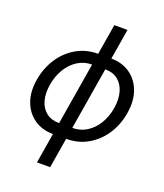

<svg xmlns="http://www.w3.org/2000/svg" viewBox="-165 -838 986 1151"><g transform="rotate(20 327.5 -262.0)"><path d="M240.7 11.7Q171.9 11.7 121.3 -22.9Q70.8 -57.6 48.1 -118.7Q25.4 -179.7 38.1 -259.8Q51.8 -340.3 92.5 -401.9Q133.3 -463.4 194.6 -498.3Q255.9 -533.2 331.1 -533.2H415Q484.4 -533.2 534.7 -498.3Q585 -463.4 607.7 -401.9Q630.4 -340.3 617.2 -259.8Q604 -179.7 563.2 -118.7Q522.5 -57.6 461.4 -22.9Q400.4 11.7 324.7 11.7ZM252.9 -62.5H336.9Q387.2 -62.5 428 -87.9Q468.8 -113.3 495.8 -157.7Q522.9 -202.1 532.7 -259.8Q542 -317.9 529.5 -363Q517.1 -408.2 485.1 -434.1Q453.1 -460 403.3 -460H318.8Q269 -460 228 -434.1Q187 -408.2 159.7 -363Q132.3 -317.9 122.6 -259.8Q113.3 -202.1 125.7 -157.7Q138.2 -113.3 170.4 -87.9Q202.6 -62.5 252.9 -62.5ZM209 204.1 363.3 -727.5H447.3L293 204.1Z"/></g></svg>

Font: Inter 28pt
Style: Italic
Weight: 400
Italic angle: -9.3988°
Designer: Rasmus Andersson
Foundry: rsms
Version: Version 4.001;git-66647c0bb